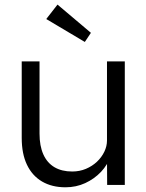

<svg xmlns="http://www.w3.org/2000/svg" viewBox="-20 -786 622 816"><path d="M258.4 10Q200.7 10 158.8 -14.5Q117 -39 94.7 -85.6Q72.3 -132.3 72.3 -199.7V-525H148V-218.2Q148 -165.8 164.2 -129.8Q180.4 -93.7 211.4 -75.4Q242.5 -57.1 286.9 -57.1Q318.2 -57.1 345.1 -68.4Q372 -79.8 392 -98.6Q412 -117.5 423.4 -141.2Q434.7 -164.8 434.7 -188.8V-525H510.4V0H435.4L434.7 -113.7L449.7 -122.3Q437.7 -85.7 409.4 -55.7Q381 -25.7 342.2 -7.8Q303.4 10 258.4 10ZM340.5 -607.7 176.6 -705.1 224.4 -766.5 366.4 -646.5Z"/></svg>

Font: Lexend Medium
Style: Regular
Weight: 500
Designer: Bonnie Shaver-Troup, Thomas Jockin
Foundry: Lexend
Version: Version 1.005